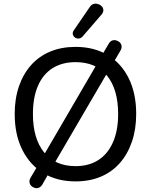

<svg xmlns="http://www.w3.org/2000/svg" viewBox="-20 -966 811 1032"><path d="M386 9Q286 9 213 -35.5Q140 -80 99.5 -161.5Q59 -243 59 -353Q59 -436 82 -502.5Q105 -569 147.5 -616.5Q190 -664 250.5 -689Q311 -714 386 -714Q486 -714 559 -670Q632 -626 672 -545Q712 -464 712 -354Q712 -271 689 -204Q666 -137 623.5 -89Q581 -41 521 -16Q461 9 386 9ZM386 -73Q458 -73 509 -106Q560 -139 587.5 -202Q615 -265 615 -353Q615 -486 555.5 -559Q496 -632 386 -632Q314 -632 262.5 -599.5Q211 -567 184 -504.5Q157 -442 157 -353Q157 -221 217 -147Q277 -73 386 -73ZM207 27Q199 39 188.5 43Q178 47 167 44Q156 41 148 33Q140 25 138.5 13Q137 1 145 -12L187 -83L213 -128L501 -622L522 -659L565 -732Q572 -744 582.5 -748Q593 -752 604.5 -749Q616 -746 624 -738Q632 -730 633.5 -718.5Q635 -707 627 -693L585 -622L558 -577L270 -84L249 -47ZM424 -770Q415 -760 403.5 -759Q392 -758 383 -764.5Q374 -771 371.5 -781Q369 -791 376 -802L463 -929Q472 -942 484 -945Q496 -948 508 -944Q520 -940 527.5 -931.5Q535 -923 535.5 -911.5Q536 -900 526 -888Z"/></svg>

Font: Nunito ExtraLight Medium
Style: Regular
Weight: 500
Version: Version 3.602